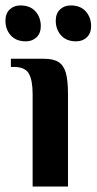

<svg xmlns="http://www.w3.org/2000/svg" viewBox="-41 -686 355 706"><path d="M-21 -610Q-21 -636 -5.5 -651Q10 -666 34 -666Q70 -666 89.5 -644Q109 -622 109 -590Q109 -564 93.5 -549Q78 -534 54 -534Q18 -534 -1.5 -556Q-21 -578 -21 -610ZM164 -610Q164 -636 179.5 -651Q195 -666 219 -666Q255 -666 274.5 -644Q294 -622 294 -590Q294 -564 278.5 -549Q263 -534 239 -534Q203 -534 183.5 -556Q164 -578 164 -610ZM79 -340Q79 -391 65 -415.5Q51 -440 9 -440H-1V-470H119Q155 -470 174 -458Q193 -446 201 -418.5Q209 -391 209 -340V0H79Z"/></svg>

Font: Philosopher
Style: Bold
Weight: 700
Designer: Jovanny Lemonad
Foundry: Jovanny Lemonad
Version: Version 2.000